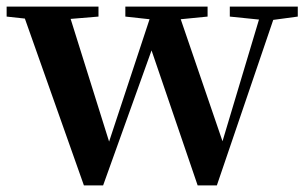

<svg xmlns="http://www.w3.org/2000/svg" viewBox="-28 -556 922 579"><path d="M665 -506 753 -497 643 -130 517 -498 598 -506V-536H350V-506L423 -498L301 -129L185 -499L269 -506V-536H-8V-506L47 -500L225 3H283L429 -404L568 3H626L796 -496L870 -506V-536H665Z"/></svg>

Font: Noto Serif JP
Style: Bold
Weight: 700
Designer: Ryoko NISHIZUKA 西塚涼子 (kana & ideographs); Frank Grießhammer (Latin, Greek & Cyrillic); Wenlong ZHANG 张文龙 (bopomofo); San
Foundry: Adobe
Version: Version 2.001;hotconv 1.1.0;makeotfexe 2.6.0